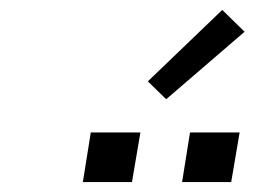

<svg xmlns="http://www.w3.org/2000/svg" viewBox="-20 -987 540 387"><path d="M446 -620H347L363 -720H463ZM147 -620 163 -720H263L246 -620ZM315 -787 278 -823 428 -967 473 -923Z"/></svg>

Font: Iosevka SS04 Light Oblique
Style: Regular
Weight: 300
Italic angle: -9°
Monospace: yes
Designer: Belleve Invis
Foundry: Belleve Invis
Version: Version 19.0.0; ttfautohint (v1.8.4)